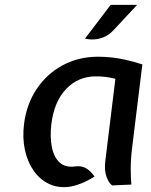

<svg xmlns="http://www.w3.org/2000/svg" viewBox="-20 -760 618 787"><path d="M261.5 6Q216 11 179.2 -7Q142.5 -25 117.5 -61Q92.5 -97 82 -146Q71.5 -195 78.5 -251.5Q88.5 -332.5 130 -394.8Q171.5 -457 236.5 -492.2Q301.5 -527.5 382 -527.5Q410 -527.5 437.5 -524.5Q465 -521.5 495.5 -514.8Q526 -508 563.5 -496L522.5 -162.5Q516 -111 515.8 -71.8Q515.5 -32.5 518.5 -3.5L440 0Q426.5 -8.5 416.8 -34.8Q407 -61 411.5 -99L453 -437Q431 -442.5 412 -444.8Q393 -447 373.5 -447Q300.5 -447 251.2 -395.5Q202 -344 190.5 -251.5Q184.5 -202 192 -160Q199.5 -118 223.2 -95Q247 -72 289.5 -78Q314 -81 332.5 -70.5Q351 -60 367.5 -36.5Q340.5 -19 312.5 -8Q284.5 3 261.5 6ZM328.5 -602 433.5 -740H542L444 -635Q426.5 -616.5 406 -608Q385.5 -599.5 365.2 -598.5Q345 -597.5 328.5 -602Z"/></svg>

Font: Expletus Sans Medium
Style: Italic
Weight: 500
Italic angle: -7°
Version: Version 7.500